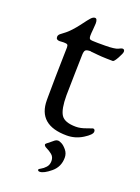

<svg xmlns="http://www.w3.org/2000/svg" viewBox="-139 -582 619 846"><g transform="rotate(20 171.0 -159.5)"><path d="M139 79Q139 76 159 61Q161 60 167 54.5Q173 49 178 46.5Q183 44 189 44Q194 44 205 49.5Q216 55 228.5 70Q241 85 241 105Q241 148 209 174.5Q177 201 158 201Q149 201 149 194Q149 191 159.5 185.5Q170 180 180.5 168.5Q191 157 191 139Q191 120 178 109.5Q165 99 152 93Q139 87 139 79ZM27 -384Q27 -390 30.5 -394.5Q34 -399 40 -403Q46 -407 57.5 -416.5Q69 -426 80 -438Q95 -454 111.5 -476.5Q128 -499 137.5 -509.5Q147 -520 156 -520Q167 -520 167 -497Q167 -488 165 -469Q163 -450 163 -440Q163 -426 168.5 -423Q174 -420 204 -420H239Q261 -420 276.5 -422Q292 -424 298 -427Q304 -430 308.5 -432Q313 -434 316 -434Q326 -434 326 -423Q326 -415 313 -391.5Q300 -368 294 -368Q279 -368 265 -368.5Q251 -369 241 -369.5Q231 -370 222 -371Q213 -372 207 -372.5Q201 -373 196.5 -373.5Q192 -374 190 -374L188 -375Q169 -375 163.5 -369Q158 -363 158 -342Q158 -331 156 -258.5Q154 -186 154 -156Q154 -91 170.5 -65.5Q187 -40 240 -40Q261 -40 286.5 -49.5Q312 -59 314 -59Q324 -59 324 -47Q324 -33 289.5 -11.5Q255 10 215 10Q80 10 80 -107V-122Q80 -161 81 -217Q82 -273 83 -313.5Q84 -354 84 -355Q84 -365 80 -368Q76 -371 63 -371Q59 -371 52.5 -370.5Q46 -370 44 -370Q27 -370 27 -384Z"/></g></svg>

Font: OFL Sorts Mill Goudy TT
Style: Regular
Weight: 500
Version: Version 003.000